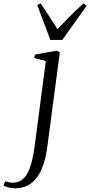

<svg xmlns="http://www.w3.org/2000/svg" viewBox="-144 -822 514 1096"><path d="M125.5 19.5Q115 97 91.2 149Q67.5 201 30 227Q-7.5 253 -59 253Q-78.5 253 -96 248Q-113.5 243 -124 236.5L-114 212.5Q-106.5 215.5 -95 218.2Q-83.5 221 -72.5 221Q-42 221 -20.8 206Q0.5 191 15.2 162Q30 133 39.8 90.5Q49.5 48 56.5 -7.5L117.5 -473.5L52 -490.5L55.5 -510.5L180.5 -533L197.5 -523ZM143.5 -594 68.5 -793.5 88 -802.5Q110 -769.5 134 -733.2Q158 -697 184 -655.5Q218 -690.5 252.8 -726.5Q287.5 -762.5 332.5 -802.5L350.5 -789L211.5 -594Z"/></svg>

Font: Merriweather 96pt Light
Style: Italic
Weight: 300
Italic angle: -7.8°
Version: Version 2.101